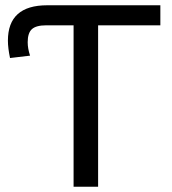

<svg xmlns="http://www.w3.org/2000/svg" viewBox="-20 -708 651 728"><path d="M588 -612H352V0H259V-612H155Q117 -612 101 -597.5Q85 -583 85 -548Q85 -524 94 -497L18 -488Q10 -526 10 -554Q10 -688 159 -688H588Z"/></svg>

Font: Libra Sans
Style: Regular
Weight: 400
Foundry: Context Ltd
Version: Version 1.002